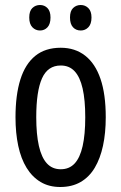

<svg xmlns="http://www.w3.org/2000/svg" viewBox="-20 -738 485 768"><path d="M403 -269Q403 -206 392 -155Q381 -104 359 -67Q337 -30 302.5 -10Q268 10 221 10Q176 10 142.5 -10Q109 -30 86.5 -66.5Q64 -103 53 -154.5Q42 -206 42 -269Q42 -358 61.5 -420Q81 -482 121 -514.5Q161 -547 223 -547Q280 -547 320.5 -515.5Q361 -484 382 -422.5Q403 -361 403 -269ZM125 -269Q125 -201 135.5 -154.5Q146 -108 167.5 -84.5Q189 -61 223 -61Q257 -61 278.5 -84Q300 -107 310.5 -153.5Q321 -200 321 -269Q321 -338 310.5 -384Q300 -430 278.5 -453Q257 -476 223 -476Q171 -476 148 -424.5Q125 -373 125 -269ZM97 -668Q97 -694 109.5 -706Q122 -718 140 -718Q158 -718 170 -705.5Q182 -693 182 -668Q182 -642 170 -629Q158 -616 140 -616Q122 -616 109.5 -629Q97 -642 97 -668ZM260 -668Q260 -694 272.5 -706Q285 -718 303 -718Q321 -718 333.5 -705.5Q346 -693 346 -668Q346 -642 333.5 -629Q321 -616 303 -616Q284 -616 272 -629Q260 -642 260 -668Z"/></svg>

Font: Noto Sans Arabic ExtraCondensed
Style: Regular
Weight: 400
Width: 2
Designer: Monotype Design Team, Nadine Chahine, Nizar Qandah and Khaled Hosny
Foundry: Monotype Imaging Inc.
Version: Version 2.012